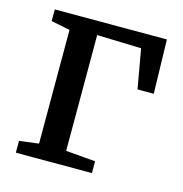

<svg xmlns="http://www.w3.org/2000/svg" viewBox="-87 -628 674 708"><g transform="rotate(15 250.0 -274.0)"><path d="M35 0V-45L109 -54.5V-488.5L37 -503V-547.5H465L470 -341.5H408L381.5 -491.5L212.5 -496.5V-54.5L325.5 -45V0Z"/></g></svg>

Font: Merriweather 36pt
Style: Regular
Weight: 400
Designer: Eben Sorkin
Foundry: Eben Sorkin
Version: Version 2.100